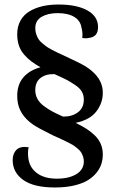

<svg xmlns="http://www.w3.org/2000/svg" viewBox="-20 -727 508 850"><path d="M223.1 103Q129.4 103 82.8 69.6Q36.1 36.1 36.1 -18.1Q36.1 -46.9 52.7 -63.7Q69.3 -80.6 106.9 -75.2Q102.1 -55.7 105 -30.8Q108.9 12.7 142.1 38.3Q175.3 64 231.9 64Q285.2 64 318.1 43.9Q351.1 23.9 351.1 -12.2Q351.1 -23.4 347.7 -33.7Q344.2 -43.9 339.6 -51.8Q335 -59.6 325.7 -67.6Q316.4 -75.7 308.6 -81.1Q300.8 -86.4 287.1 -93.5Q273.4 -100.6 264.6 -104.7Q255.9 -108.9 239.3 -116.5Q222.7 -124 213.9 -127.9Q148.4 -160.2 126 -175.8Q63.5 -219.2 57.1 -284.2Q56.2 -292.5 56.2 -301.8Q56.2 -353 83.7 -384.8Q111.3 -416.5 159.2 -429.2Q135.3 -442.9 118.7 -455.3Q102.1 -467.8 86.7 -485.4Q71.3 -502.9 63.7 -525.4Q56.2 -547.9 56.2 -575.2Q56.2 -609.9 70.6 -635.7Q85 -661.6 110.8 -677Q136.7 -692.4 168.7 -699.7Q200.7 -707 238.8 -707Q320.3 -707 367.2 -680.7Q414.1 -654.3 414.1 -606.9Q414.1 -563 373 -559.1Q361.3 -555.7 344.2 -559.1Q347.2 -581.1 340.8 -604Q336.4 -635.3 308.8 -652.1Q281.2 -668.9 234.9 -668.9Q192.4 -668.9 164.3 -652.6Q136.2 -636.2 136.2 -602.1Q136.2 -588.9 140.1 -576.7Q144 -564.5 149.4 -555.4Q154.8 -546.4 166 -536.6Q177.2 -526.9 185.5 -521Q193.8 -515.1 210.4 -506.3Q227.1 -497.6 236.3 -493.2Q245.6 -488.8 265.1 -480Q335.4 -447.3 355.5 -435.1Q422.9 -394 433.1 -338.4Q435.1 -327.6 435.1 -315.9Q435.1 -271 406.5 -233.6Q377.9 -196.3 314.9 -183.1Q341.8 -169.9 360.8 -158Q379.9 -146 398.2 -128.9Q416.5 -111.8 425.8 -90.3Q435.1 -68.8 435.1 -43Q435.1 -21 428.7 -1Q422.4 19 406.7 38.3Q391.1 57.6 367.4 71.8Q343.8 85.9 306.9 94.5Q270 103 223.1 103ZM258.8 -210.9Q297.9 -210 324.5 -229.5Q351.1 -249 351.1 -286.1Q351.1 -305.7 342.5 -321Q334 -336.4 312.5 -350.8Q291 -365.2 276.6 -372.8Q262.2 -380.4 228.5 -395.5Q223.6 -397.9 221.2 -398.9Q182.6 -399.9 159.4 -381.8Q136.2 -363.8 136.2 -328.1Q136.2 -306.6 145.8 -289.1Q155.3 -271.5 175.3 -256.8Q195.3 -242.2 212.4 -233.2Q229.5 -224.1 258.8 -210.9Z"/></svg>

Font: Arima Madurai Medium
Style: Regular
Weight: 500
Designer: Joana Correia and Natanael Gama
Foundry: NDISCOVER
Version: Version 1.019;PS 001.019;hotconv 1.0.88;makeotf.lib2.5.64775